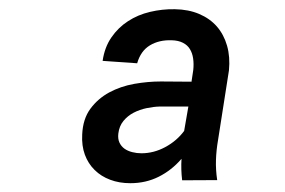

<svg xmlns="http://www.w3.org/2000/svg" viewBox="-20 -741 627 423"><path d="M381.3 -343.8Q378.4 -367.7 379.9 -391.1Q357.9 -365.7 329.6 -351.6Q301.3 -337.4 267.1 -337.4Q242.7 -337.4 222.7 -345Q202.6 -352.5 188.5 -366.5Q174.3 -380.4 167 -400.1Q159.7 -419.9 161.1 -444.8Q162.6 -479 179.2 -501.5Q195.8 -523.9 220.7 -537.4Q245.6 -550.8 275.6 -556.2Q305.7 -561.5 334.5 -561.5L401.9 -561L405.8 -586.9Q407.2 -600.1 405.5 -612.1Q403.8 -624 398.4 -632.8Q393.1 -641.6 383.1 -646.7Q373 -651.9 358.4 -652.3Q330.6 -653.3 310.3 -641.1Q290 -628.9 282.2 -601.6L206.1 -606.9Q210.4 -636.7 225.3 -658.4Q240.2 -680.2 262 -694.3Q283.7 -708.5 310.5 -714.8Q337.4 -721.2 365.2 -720.7Q395.5 -720.2 418.9 -710.2Q442.4 -700.2 457.8 -682.6Q473.1 -665 480.2 -640.4Q487.3 -615.7 484.4 -585.9L460.4 -432.6Q456.5 -410.2 455.8 -388.4Q455.1 -366.7 458.5 -344.2ZM291.5 -403.3Q318.8 -403.3 344.2 -417Q369.6 -430.7 385.7 -452.6L395 -506.3H332Q317.9 -505.9 302.7 -502.7Q287.6 -499.5 274.4 -492.7Q261.2 -485.8 252 -474.6Q242.7 -463.4 240.7 -446.8Q239.3 -435.1 243.2 -426.8Q247.1 -418.5 254.4 -413.3Q261.7 -408.2 271.5 -405.8Q281.2 -403.3 291.5 -403.3Z"/></svg>

Font: TypoPRO Roboto Mono
Style: Italic
Weight: 400
Designer: Google
Version: Version 2.000986; 2015; ttfautohint (v1.3)